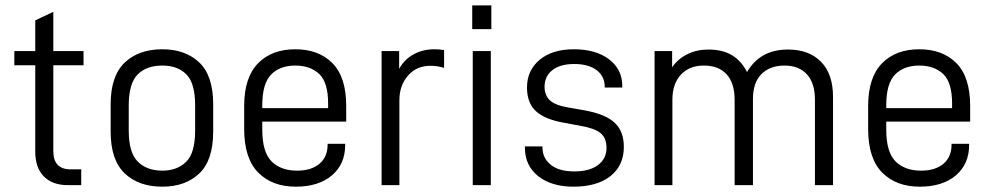

<svg xmlns="http://www.w3.org/2000/svg" viewBox="-20 -700 3747 726"><path d="M181.6 -453.1V-128.9Q181.6 -59.6 247.1 -59.6H287.1V0H236.3Q177.7 0 145.5 -33.2Q113.3 -66.4 113.3 -126V-453.1H34.2V-506.8H113.3V-623L181.6 -655.3V-506.8H295.9V-453.1Z M452.1 -43.9Q398.4 -94.7 398.4 -202.1V-305.7Q398.4 -413.1 452.1 -463.9Q504.9 -513.7 593.8 -513.7Q680.7 -513.7 733.4 -463.9Q786.1 -414.1 786.1 -305.7V-202.1Q786.1 -93.8 733.4 -43.9Q680.7 5.9 593.8 5.9Q504.9 5.9 452.1 -43.9ZM684.6 -88.9Q717.8 -122.1 717.8 -206.1V-301.8Q717.8 -385.7 684.6 -418.9Q651.4 -452.1 593.8 -452.1Q534.2 -452.1 501 -418.9Q466.8 -384.8 466.8 -301.8V-206.1Q466.8 -123 501 -88.9Q535.2 -54.7 593.8 -54.7Q650.4 -54.7 684.6 -88.9Z M971.7 -240.2V-210Q971.7 -125 1006.8 -89.8Q1042 -54.7 1103.5 -54.7Q1157.2 -54.7 1188.5 -81.1Q1218.8 -107.4 1218.8 -153.3V-156.2H1285.2V-151.4Q1285.2 -80.1 1235.4 -37.1Q1184.6 5.9 1098.6 5.9Q1009.8 5.9 957 -46.9Q903.3 -100.6 903.3 -211.9V-299.8Q903.3 -408.2 957 -461.9Q1008.8 -513.7 1096.7 -513.7Q1184.6 -513.7 1236.3 -461.9Q1289.1 -409.2 1289.1 -299.8V-240.2ZM1005.9 -418.9Q971.7 -384.8 971.7 -301.8V-291H1220.7V-308.6Q1220.7 -387.7 1187.5 -419.9Q1153.3 -452.1 1096.7 -452.1Q1039.1 -452.1 1005.9 -418.9Z M1422.9 -506.8H1489.3V-439.5Q1508.8 -475.6 1544.9 -495.1Q1579.1 -513.7 1623 -513.7Q1641.6 -513.7 1659.2 -510.7V-443.4Q1633.8 -451.2 1607.4 -451.2Q1555.7 -451.2 1523.4 -415Q1490.2 -377 1490.2 -321.3V0H1422.9Z M1767.6 -506.8H1835.9V0H1767.6ZM1765.6 -679.7H1837.9V-589.8H1765.6Z M2014.6 -34.2Q1964.8 -74.2 1964.8 -141.6V-146.5H2031.2V-142.6Q2031.2 -101.6 2063.5 -76.2Q2094.7 -51.8 2151.4 -51.8Q2208 -51.8 2240.2 -75.2Q2273.4 -99.6 2273.4 -140.6Q2273.4 -178.7 2250 -197.3Q2228.5 -214.8 2177.7 -223.6L2115.2 -235.4Q2041 -248 2006.8 -279.3Q1972.7 -310.5 1972.7 -369.1Q1972.7 -434.6 2021.5 -474.6Q2069.3 -513.7 2149.4 -513.7Q2233.4 -513.7 2283.2 -475.6Q2333 -437.5 2333 -375V-369.1H2266.6V-372.1Q2266.6 -411.1 2236.3 -434.6Q2205.1 -458 2151.4 -458Q2097.7 -458 2068.4 -434.6Q2039.1 -411.1 2039.1 -372.1Q2039.1 -339.8 2059.6 -320.3Q2080.1 -301.8 2127 -293.9L2193.4 -282.2Q2270.5 -267.6 2303.7 -236.3Q2338.9 -204.1 2338.9 -144.5Q2338.9 -73.2 2287.1 -33.2Q2236.3 5.9 2148.4 5.9Q2065.4 5.9 2014.6 -34.2Z M2455.1 -506.8H2521.5V-445.3Q2542 -476.6 2579.1 -495.1Q2614.3 -512.7 2659.2 -512.7Q2711.9 -512.7 2748 -491.2Q2783.2 -469.7 2804.7 -427.7Q2854.5 -512.7 2959 -512.7Q3040 -512.7 3085 -465.8Q3129.9 -419.9 3129.9 -333V0H3061.5V-323.2Q3061.5 -385.7 3031.2 -418.9Q3001 -452.1 2946.3 -452.1Q2890.6 -452.1 2858.4 -418.9Q2827.1 -386.7 2827.1 -326.2V0H2757.8V-323.2Q2757.8 -385.7 2727.5 -418.9Q2697.3 -452.1 2641.6 -452.1Q2587.9 -452.1 2555.7 -418.9Q2522.5 -383.8 2522.5 -323.2V0H2455.1Z M3331.1 -240.2V-210Q3331.1 -125 3366.2 -89.8Q3401.4 -54.7 3462.9 -54.7Q3516.6 -54.7 3547.9 -81.1Q3578.1 -107.4 3578.1 -153.3V-156.2H3644.5V-151.4Q3644.5 -80.1 3594.7 -37.1Q3543.9 5.9 3458 5.9Q3369.1 5.9 3316.4 -46.9Q3262.7 -100.6 3262.7 -211.9V-299.8Q3262.7 -408.2 3316.4 -461.9Q3368.2 -513.7 3456.1 -513.7Q3543.9 -513.7 3595.7 -461.9Q3648.4 -409.2 3648.4 -299.8V-240.2ZM3365.2 -418.9Q3331.1 -384.8 3331.1 -301.8V-291H3580.1V-308.6Q3580.1 -387.7 3546.9 -419.9Q3512.7 -452.1 3456.1 -452.1Q3398.4 -452.1 3365.2 -418.9Z"/></svg>

Font: Altinn-DIN
Style: Regular
Weight: 400
Designer: Charles Nix
Foundry: Altinn
Version: Version 2.00